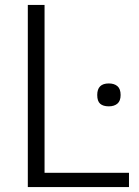

<svg xmlns="http://www.w3.org/2000/svg" viewBox="-20 -760 564 780"><path d="M93 -740H161V-58H504V0H93ZM422 -328Q399 -328 387 -338.5Q375 -349 375 -374Q375 -421 422 -421Q444 -421 457 -410Q470 -399 470 -374Q470 -350 457 -339Q444 -328 422 -328Z"/></svg>

Font: Encode Sans Normal
Style: Light
Weight: 300
Designer: Pablo Impallari, Andres Torresi
Foundry: Pablo Impallari, Andres Torresi
Version: Version 1.000; ttfautohint (v1.00) -l 8 -r 50 -G 200 -x 14 -